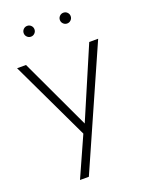

<svg xmlns="http://www.w3.org/2000/svg" viewBox="-166 -747 811 1065"><g transform="rotate(-20 239.5 -215.0)"><path d="M115.9 236.4 221.4 0.9 0 -465.5H52.7L247.7 -49.1L425.9 -465.5H478.6L168.2 236.4ZM346.4 -603.6Q333.2 -603.6 323.9 -613Q314.5 -622.3 314.5 -635.5Q314.5 -648.6 323.9 -658Q333.2 -667.3 346.4 -667.3Q359.5 -667.3 368.9 -658Q378.2 -648.6 378.2 -635.5Q378.2 -622.3 368.9 -613Q359.5 -603.6 346.4 -603.6ZM132.7 -603.6Q119.5 -603.6 110.2 -613Q100.9 -622.3 100.9 -635.5Q100.9 -648.6 110.2 -658Q119.5 -667.3 132.7 -667.3Q145.9 -667.3 155.2 -658Q164.5 -648.6 164.5 -635.5Q164.5 -622.3 155.2 -613Q145.9 -603.6 132.7 -603.6Z"/></g></svg>

Font: Spartan Light
Style: Regular
Weight: 300
Designer: Matt Bailey, Mirko Velimirovic
Foundry: Matt Bailey
Version: Version 1.005